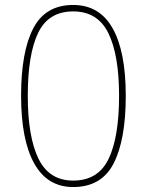

<svg xmlns="http://www.w3.org/2000/svg" viewBox="-20 -744 591 774"><path d="M275 10Q171 10 118 -85Q65 -180 65 -358Q65 -535 114 -629.5Q163 -724 275 -724Q381 -724 434 -630Q487 -536 487 -358Q487 -180 438 -85Q389 10 275 10ZM275 -16Q376 -16 418 -104Q460 -192 460 -358Q460 -522 417 -610Q374 -698 275 -698Q175 -698 133.5 -611Q92 -524 92 -358Q92 -193 135 -104.5Q178 -16 275 -16Z"/></svg>

Font: Noto Sans Devanagari Thin
Style: Regular
Weight: 100
Designer: Jelle Bosma - Monotype Design Team
Foundry: Monotype Imaging Inc.
Version: Version 2.004; ttfautohint (v1.8.4.7-5d5b)